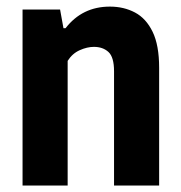

<svg xmlns="http://www.w3.org/2000/svg" viewBox="-20 -576 561 596"><path d="M50 0V-546.5H166.5L177 -488.5H183.5Q235.5 -555.5 321 -555.5Q364.5 -555.5 399 -537.2Q433.5 -519 453.8 -477.2Q474 -435.5 474 -365.5V0H334V-355Q334 -398.5 316.8 -414.5Q299.5 -430.5 271.5 -430.5Q250.5 -430.5 227.5 -420.2Q204.5 -410 190 -387V0Z"/></svg>

Font: Encode Sans Condensed
Style: Bold
Weight: 700
Width: 3
Designer: Multiple Designers
Foundry: Impallari Type
Version: Version 3.000; ttfautohint (v1.8.3) -l 8 -r 50 -G 200 -x 14 